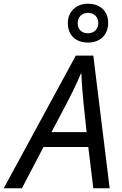

<svg xmlns="http://www.w3.org/2000/svg" viewBox="-77 -1013 659 1033"><path d="M41 0 157 -222H398L425 0H513L425 -714H331L-57 0ZM396 -784C459 -784 505 -822 505 -890C505 -955 460 -993 396 -993C337 -993 288 -954 288 -889C288 -822 332 -784 396 -784ZM200 -302 277 -448C308 -507 337 -566 358 -617H361C362 -570 368 -503 373 -452L389 -302ZM341 -889C341 -922 365 -944 396 -944C429 -944 452 -922 452 -889C452 -856 429 -834 396 -834C361 -834 341 -856 341 -889Z"/></svg>

Font: BC Sans
Style: Italic
Weight: 400
Italic angle: -12°
Designer: Monotype Design Team
Designer: Province of B.C.
Foundry: Monotype Imaging Inc.
Version: Version 2.000;GOOG;noto-source:20170915:90ef993387c0